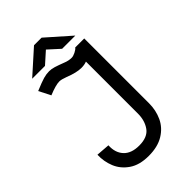

<svg xmlns="http://www.w3.org/2000/svg" viewBox="-256 -943 1038 1038"><g transform="rotate(-45 263.0 -424.0)"><path d="M44 -194 122 -188Q119 -134 149 -101.5Q179 -69 239 -69Q303 -69 329.5 -106Q356 -143 356 -196V-594Q338 -587 315 -587Q278 -587 223 -609Q194 -620 178 -620Q151 -620 95 -597L61 -664Q111 -685 134 -691.5Q157 -698 178 -698Q196 -698 215.5 -692Q235 -686 269 -673Q293 -663 317 -663Q328 -663 345.5 -671.5Q363 -680 369 -689H438V-193Q438 -140 417 -94.5Q396 -49 350.5 -21Q305 7 236 7Q166 7 122.5 -23Q79 -53 60.5 -98.5Q42 -144 44 -194ZM220 -855H278L415 -734H314L249 -793L183 -734H85Z"/></g></svg>

Font: Bellota
Style: Bold
Weight: 700
Designer: Kemie Guaida
Foundry: Kemie Guaida
Version: Version 4.001